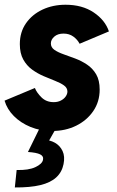

<svg xmlns="http://www.w3.org/2000/svg" viewBox="-20 -553 499 822"><path d="M203.1 7.8Q152.8 7.8 110.6 -9.5Q68.4 -26.9 39.3 -56.2Q10.3 -85.4 -0.5 -122.1L129.4 -176.3Q137.2 -156.2 157.7 -136Q178.2 -115.7 210 -115.7Q227.5 -115.7 240.7 -122.6Q253.9 -129.4 261.2 -139.9Q268.6 -150.4 268.6 -161.1Q268.6 -176.8 253.9 -187.3Q239.3 -197.8 216.1 -206.8Q192.9 -215.8 166.7 -227.1Q140.6 -238.3 117.4 -255.1Q94.2 -272 79.6 -298.3Q64.9 -324.7 64.9 -364.3Q64.9 -415.5 91.3 -453.4Q117.7 -491.2 162.1 -512Q206.5 -532.7 260.7 -532.7Q332 -532.7 381.1 -499.8Q430.2 -466.8 446.3 -418.5L320.8 -365.7Q311.5 -383.8 293.9 -396.5Q276.4 -409.2 252 -409.2Q227.1 -409.2 212.4 -396.2Q197.8 -383.3 197.8 -367.2Q197.8 -350.1 212.9 -339.6Q228 -329.1 251.7 -320.8Q275.4 -312.5 302 -302.5Q328.6 -292.5 352.5 -276.6Q376.5 -260.7 391.6 -235.1Q406.7 -209.5 406.7 -169.4Q406.7 -117.7 379.4 -77.6Q352.1 -37.6 306.2 -14.9Q260.3 7.8 203.1 7.8ZM43.5 249.5 51.3 174.8Q102.1 176.3 131.3 162.6Q160.6 148.9 164.1 131.3Q167.5 115.7 151.9 107.9Q136.2 100.1 99.6 97.7L147.5 0H217.8L172.4 80.1L167 45.9Q193.4 45.9 215.1 58.1Q236.8 70.3 247.8 93.5Q258.8 116.7 252 149.9Q245.1 184.1 220.7 206.5Q196.3 229 152.6 239.5Q108.9 250 43.5 249.5Z"/></svg>

Font: Reddit Sans ExtraBold
Style: Italic
Weight: 800
Italic angle: -11.25°
Designer: Stephen Hutchings
Version: Version 1.013